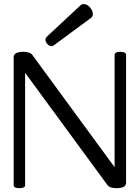

<svg xmlns="http://www.w3.org/2000/svg" viewBox="-20 -935 703 966"><path d="M238.8 -702.6Q227.1 -702.6 217.3 -714.8Q208.5 -726.1 208.5 -734.9Q208.5 -743.2 218.8 -753.4L384.3 -907.7Q391.6 -914.6 401.4 -914.6Q419.9 -914.6 435.5 -894.5Q447.3 -878.4 447.3 -864.7Q447.3 -851.6 437 -844.2L251.5 -707.5Q245.1 -702.6 238.8 -702.6ZM564.9 11.7Q532.2 11.7 520.5 -3.9L106.4 -568.8V-3.4Q106.4 11.7 77.6 11.7Q48.8 11.7 48.8 -3.4V-647Q48.8 -674.3 97.7 -674.3Q130.9 -674.3 142.6 -658.7L556.6 -93.8V-658.7Q556.6 -674.3 585.4 -674.3Q614.3 -674.3 614.3 -658.7V-14.6Q614.3 11.7 564.9 11.7Z"/></svg>

Font: Gayathri
Style: Regular
Weight: 400
Designer: Binoy Dominic <binoy.domenic@gmail.com>
Foundry: SMC
Version: Version 1.000